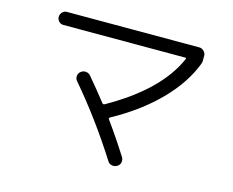

<svg xmlns="http://www.w3.org/2000/svg" viewBox="-98 -839 1197 986"><g transform="rotate(15 500.0 -346.0)"><path d="M141.6 -627.9Q127.9 -627.9 118.2 -638.2Q108.4 -648.4 108.4 -662.1Q108.4 -675.8 118.2 -686.5Q127.9 -697.3 141.6 -697.3H846.7Q860.4 -697.3 871.1 -686.5Q881.8 -675.8 881.8 -662.1V-636.7Q881.8 -627.9 878.9 -620.1Q837.9 -510.7 739.3 -410.2Q640.6 -309.6 496.1 -230.5Q490.2 -227.5 494.1 -219.7Q550.8 -141.6 608.4 -50.8Q616.2 -38.1 613.3 -23.4Q610.4 -8.8 597.2 -1Q584 6.8 569.3 3.9Q554.7 1 546.9 -11.7Q424.8 -204.1 285.2 -367.2Q275.4 -377.9 276.9 -393.1Q278.3 -408.2 290 -417Q301.8 -426.8 316.9 -425.3Q332 -423.8 341.8 -412.1Q400.4 -342.8 440.4 -291Q445.3 -286.1 452.1 -289.1Q714.8 -437.5 793.9 -620.1Q797.9 -627.9 789.1 -627.9Z"/></g></svg>

Font: Rounded Mgen+ 2m regular
Style: Regular
Weight: 400
Designer: [Source Han Sans]
Ryoko NISHIZUKA  (kana & ideographs); Paul D. Hunt (Latin, Greek & Cyrillic); Wenlong ZHANG  (bopomofo
Version: Version 1.059.20150602